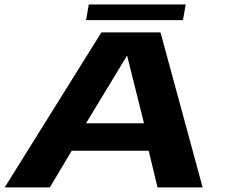

<svg xmlns="http://www.w3.org/2000/svg" viewBox="-34 -818 998 838"><path d="M-13.5 0H183.5L279 -160H615L653.5 0H850.5L666.5 -676.5H408.5ZM341.5 -280 520 -574.5H521L594.5 -280ZM341.5 -730H764.5L776.5 -798.5H353.5Z"/></svg>

Font: Anybody Expanded
Style: Bold Italic
Weight: 700
Width: 7
Italic angle: -10°
Version: Version 1.113;gftools[0.9.25]